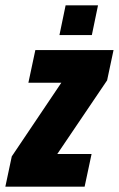

<svg xmlns="http://www.w3.org/2000/svg" viewBox="-44 -697 444 717"><path d="M-24 0 0 -113 185 -388H62L88 -510H380L356 -397L170 -122H298L272 0ZM178 -566 201 -677H322L299 -566Z"/></svg>

Font: Saira Condensed Black
Style: Italic
Weight: 900
Width: 3
Italic angle: -12°
Designer: Hector Gatti with collaboration of the Omnibus-Type team
Foundry: Omnibus-Type
Version: Version 1.101